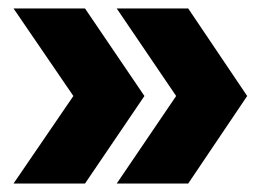

<svg xmlns="http://www.w3.org/2000/svg" viewBox="-20 -474 616 454"><path d="M256 -40 396.5 -247 256 -454H425L564.5 -247L425 -40ZM12 -40 153.5 -247 12 -454H181L321.5 -247L181 -40Z"/></svg>

Font: Anybody Condensed ExtraBold
Style: Regular
Weight: 800
Width: 3
Designer: Tyler Finck
Foundry: Etcetera Type Company
Version: Version 1.010; ttfautohint (v1.8.3) -l 8 -r 50 -G 200 -x 14 